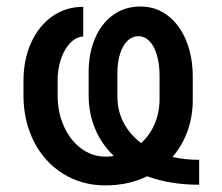

<svg xmlns="http://www.w3.org/2000/svg" viewBox="-20 -557 680 587"><path d="M429.7 -18.1Q373 9.8 302.7 9.8Q229.5 9.8 172.4 -26.1Q115.2 -62 83.5 -124.8Q51.8 -187.5 51.8 -264.6V-310.5Q51.8 -374.5 75 -426Q98.1 -477.5 139.6 -506.8Q181.2 -536.1 234.4 -536.1V-445.3Q213.4 -444.3 195.6 -426.5Q177.7 -408.7 167 -378.2Q156.2 -347.7 156.2 -310.5V-264.6Q156.2 -213.9 175.3 -171.1Q194.3 -128.4 228 -103.3Q261.7 -78.1 302.7 -78.1Q316.9 -78.1 328.1 -80.1Q290.5 -115.7 270.8 -163.3Q251 -210.9 251 -265.6V-335.9Q251 -394 270.5 -439.7Q290 -485.4 325.9 -511.2Q361.8 -537.1 409.2 -537.1Q457 -537.1 493.4 -509Q529.8 -481 549.6 -431.9Q569.3 -382.8 569.3 -322.3V-251Q569.3 -200.7 553.2 -156Q537.1 -111.3 507.3 -77.1Q544.9 -68.4 588.9 -68.4V7.8Q500.5 7.8 429.7 -18.1ZM411.6 -119.6Q438.5 -144 453.1 -179Q467.8 -213.9 467.8 -253.9V-326.2Q467.8 -361.3 459.7 -388.7Q451.7 -416 437 -431.2Q422.4 -446.3 403.3 -446.3Q384.3 -446.3 369.6 -432.1Q355 -418 346.9 -392.3Q338.9 -366.7 338.9 -334V-261.7Q338.9 -218.8 357.7 -182.4Q376.5 -146 411.6 -119.6Z"/></svg>

Font: Pretendard Std Medium
Style: Regular
Weight: 500
Designer: Base glyphs from Inter by Rasmus Andersson; Hangeul glyphs from Noto Sans CJK(Source Han Sans) by Jang Soo-young and Kan
Foundry: Kil Hyung-jin
Version: Version 1.309